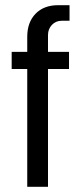

<svg xmlns="http://www.w3.org/2000/svg" viewBox="-20 -720 291 740"><path d="M25 -454V-520H85V-578Q85 -634 117 -667Q149 -700 204 -700H248V-640H218Q195 -640 180 -624Q165 -608 165 -585V-520H246V-454H165V0H85V-454Z"/></svg>

Font: Homenaje
Style: Regular
Weight: 400
Version: Version 1.002